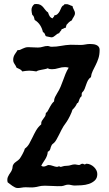

<svg xmlns="http://www.w3.org/2000/svg" viewBox="-20 -947 551 973"><path d="M484.9 -694.8Q484.9 -669.9 478.8 -651.4Q472.7 -632.8 464.8 -617.4Q457 -602.1 450 -587.6Q442.9 -573.2 440.9 -556.2Q430.7 -549.3 425.5 -539.3Q420.4 -529.3 416.7 -518.3Q413.1 -507.3 408.9 -496.6Q404.8 -485.8 396 -478Q393.6 -473.6 394 -468.5Q394.5 -463.4 393.1 -459Q388.7 -455.6 386.2 -451.7Q383.8 -447.8 382.3 -443.6Q380.9 -439.5 379.6 -435.3Q378.4 -431.2 376 -426.8L370.1 -422.9Q362.8 -405.3 347.2 -391.1Q346.2 -386.2 342.5 -377.4Q338.9 -368.7 334.5 -359.6Q330.1 -350.6 325.4 -342.3Q320.8 -334 317.9 -330.1L301.8 -307.1Q296.9 -299.8 291 -287.8Q285.2 -275.9 278.8 -263.4Q272.5 -251 266.1 -239.7Q259.8 -228.5 253.9 -223.1Q251 -220.7 246.8 -217.3Q242.7 -213.9 241.2 -210Q238.8 -206.1 237.5 -201.4Q236.3 -196.8 234.9 -192.1Q233.4 -187.5 230.5 -183.8Q227.5 -180.2 222.2 -178.2Q221.2 -166.5 217.8 -157.5Q214.4 -148.4 209.5 -140.4Q204.6 -132.3 199.2 -124.5Q193.8 -116.7 189 -106.9Q194.3 -103 201.2 -103Q208 -103 215.3 -106.9Q222.7 -110.8 225.1 -110.8Q236.3 -110.8 247.6 -106.4Q258.8 -102.1 270 -101.1Q274.4 -104 279.8 -104Q281.7 -104 283.4 -103Q285.2 -102.1 286.1 -101.1Q289.6 -101.1 292.2 -102.1Q294.9 -103 298.3 -104Q301.8 -105 306.6 -106Q311.5 -106.9 319.8 -106.9Q329.6 -106.9 339.4 -110.4Q349.1 -113.8 358.9 -113.8Q364.3 -113.8 369.4 -112.3Q374.5 -110.8 379.9 -110.8Q384.8 -110.8 388.4 -114Q392.1 -117.2 398.9 -117.2Q401.9 -117.2 403.8 -115.5Q405.8 -113.8 409.2 -113.8Q411.6 -113.8 413.8 -115.5Q416 -117.2 418.9 -117.2Q428.2 -117.2 438 -112.8Q447.8 -108.4 455.6 -101.1Q463.4 -93.8 468.3 -84.5Q473.1 -75.2 473.1 -64.9Q473.1 -44.4 460.7 -32.7Q448.2 -21 430.7 -15.1Q413.1 -9.3 393.3 -8.1Q373.5 -6.8 358.9 -6.8Q350.1 -6.8 341.8 -9Q333.5 -11.2 325.2 -11.2Q316.9 -11.2 309.1 -8.1Q301.3 -4.9 293 -3.9Q271 -2.9 250 -4.4Q229 -5.9 207 -5.9Q196.8 -5.9 190.2 -4.9Q183.6 -3.9 178 -2.7Q172.4 -1.5 166.7 0Q161.1 1.5 153.8 2Q142.6 3.4 131.6 2.7Q120.6 2 109.9 2Q99.6 2 89.6 3.9Q79.6 5.9 69.8 5.9Q63 5.9 56.2 2.7Q49.3 -0.5 43 -4.9Q36.6 -9.3 30.5 -14.2Q24.4 -19 19 -22.9Q18.1 -25.9 17.6 -28.8Q17.1 -31.7 17.1 -35.2Q17.1 -43.5 19.8 -50Q22.5 -56.6 26.4 -62.7Q30.3 -68.8 34.4 -74.7Q38.6 -80.6 41 -87.9Q43.5 -94.2 43.7 -101.1Q43.9 -107.9 47.9 -113.8Q50.8 -118.7 54.7 -122.1Q58.6 -125.5 63.2 -128.7Q67.9 -131.8 72.3 -135.3Q76.7 -138.7 80.1 -143.1Q83 -147 86.9 -153.6Q90.8 -160.2 94.7 -167.5Q98.6 -174.8 101.8 -181.9Q105 -189 106 -193.8Q119.6 -203.6 128.2 -218.8Q136.7 -233.9 144.8 -251Q152.8 -268.1 162.6 -285.4Q172.4 -302.7 189 -316.9V-319.8Q188.5 -328.1 192.1 -334.2Q195.8 -340.3 200.2 -345.9Q204.6 -351.6 208.3 -357.4Q211.9 -363.3 211.9 -371.1Q211.9 -374 213.6 -376Q215.3 -377.9 217.8 -377.9Q222.2 -384.8 226.1 -392.1Q230 -399.4 233.9 -406.7Q237.8 -414.1 242.7 -420.9Q247.6 -427.7 253.9 -433.1Q253.9 -445.3 259 -455.3Q264.2 -465.3 270 -475.1Q280.3 -491.2 287.1 -507.6Q293.9 -523.9 299.8 -540.3Q305.7 -556.6 312 -572.5Q318.4 -588.4 328.1 -604Q318.4 -606.9 310.1 -606.9Q293 -606.9 276.4 -601.6Q259.8 -596.2 243.2 -596.2Q236.8 -596.2 231.7 -597.2Q226.6 -598.1 222.2 -601.1Q215.3 -598.1 207.8 -596.7Q200.2 -595.2 192.4 -593.8Q184.6 -592.3 177.2 -590.6Q169.9 -588.9 164.1 -585Q154.8 -586.4 146 -587.6Q137.2 -588.9 127.9 -588.9Q119.1 -588.9 110.1 -587.6Q101.1 -586.4 92.8 -585Q88.4 -592.8 80.1 -596.4Q71.8 -600.1 64 -604Q62 -609.9 59.1 -614.3Q56.2 -618.7 53.5 -622.8Q50.8 -627 48.8 -631.8Q46.9 -636.7 46.9 -644Q46.9 -658.2 54.2 -670.4Q61.5 -682.6 69.8 -693.8Q70.8 -693.8 72 -693.4Q73.2 -692.9 74.2 -692.9Q78.6 -692.9 83.5 -695.3Q88.4 -697.8 94.2 -700.4Q100.1 -703.1 107.2 -705.6Q114.3 -708 123 -708Q135.3 -708 147.5 -707Q159.7 -706.1 171.9 -706.1Q185.5 -706.1 197.3 -710Q209 -713.9 221.2 -713.9Q226.6 -713.9 231.2 -711.9Q235.8 -710 241.2 -710Q266.1 -710 289.6 -714.6Q313 -719.2 337.9 -720.2Q350.6 -720.2 363.5 -719.7Q376.5 -719.2 389.2 -719.2Q400.9 -719.2 412.8 -721.7Q424.8 -724.1 436 -724.1Q443.8 -724.1 452.4 -723.1Q460.9 -722.2 468.3 -719Q475.6 -715.8 480.2 -710Q484.9 -704.1 484.9 -694.8ZM359.9 -879.9Q359.9 -874.5 357.9 -869.9Q356 -865.2 353.3 -861.1Q350.6 -856.9 347.9 -852.5Q345.2 -848.1 343.8 -843.8Q335.4 -839.8 328.6 -833.5Q321.8 -827.1 315.9 -819.8Q317.4 -815.4 315.2 -813.7Q313 -812 314 -808.6V-806.6Q307.6 -806.6 303.2 -803.2Q298.8 -799.8 293 -799.8Q291.5 -793.9 286.9 -789.3Q282.2 -784.7 279.8 -778.8Q273.9 -777.8 269.3 -774.4Q264.6 -771 260.3 -767.3Q255.9 -763.7 251.2 -760.7Q246.6 -757.8 240.7 -757.8Q240.2 -757.8 236.1 -758.5Q231.9 -759.3 227.1 -760.3Q222.2 -761.2 217.8 -762.2Q213.4 -763.2 212.9 -763.7Q210.4 -765.6 209.5 -768.8Q208.5 -772 207 -775.1Q205.6 -778.3 203.6 -780.8Q201.7 -783.2 197.8 -783.7Q193.4 -803.7 183.1 -819.6Q172.9 -835.4 155.8 -845.7Q154.3 -852.5 152.1 -860.1Q149.9 -867.7 143.6 -871.6Q142.1 -877.9 140.9 -883.8Q139.6 -889.6 139.6 -896Q139.6 -905.8 143.3 -912.8Q147 -919.9 153.8 -925.8Q156.2 -925.8 158.4 -926.3Q160.6 -926.8 163.6 -926.8Q176.8 -926.8 184.6 -922.4Q192.4 -918 198.2 -911.4Q204.1 -904.8 209.5 -897.2Q214.8 -889.6 223.6 -883.8Q226.1 -874.5 231.2 -865.7Q236.3 -856.9 246.6 -854Q248.5 -858.4 251.7 -860.8Q254.9 -863.3 254.9 -868.7Q265.6 -870.1 271.7 -876Q277.8 -881.8 282 -889.2Q286.1 -896.5 288.8 -903.8Q291.5 -911.1 295.9 -916Q296.9 -917.5 298.8 -918.5Q300.8 -919.4 302.2 -920.2Q303.7 -920.9 304.9 -922.1Q306.2 -923.3 305.7 -925.8H312Q322.3 -926.8 330.1 -922.9Q337.9 -918.9 347.7 -916Q348.1 -911.1 350.1 -906.7Q352.1 -902.3 354.2 -897.9Q356.4 -893.6 358.2 -889.2Q359.9 -884.8 359.9 -879.9Z"/></svg>

Font: Margarine
Style: Regular
Weight: 400
Designer: Astigmatic (AOETI)
Foundry: Astigmatic (AOETI)
Version: Version 1.000